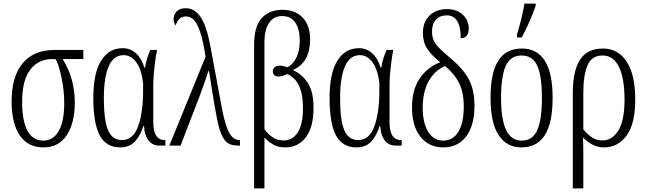

<svg xmlns="http://www.w3.org/2000/svg" viewBox="-20 -816 3623 1076"><path d="M45 -248Q45 -387 107 -461.5Q169 -536 285 -536H447V-485H331Q399 -378 399 -242Q399 -126 354 -58Q309 10 223 10Q137 10 91 -57Q45 -124 45 -248ZM340 -239Q340 -309 324 -384.5Q308 -460 291 -485H273Q195 -485 149.5 -425.5Q104 -366 104 -246Q104 -139 134 -83.5Q164 -28 223 -28Q279 -28 309.5 -82.5Q340 -137 340 -239Z M503 -267Q503 -407 547 -476.5Q591 -546 667 -546Q711 -546 742.5 -517Q774 -488 789 -437H793Q797 -465 805.5 -492Q814 -519 823 -536H860Q853 -503 846 -443.5Q839 -384 839 -342V-132Q839 -31 903 -31H907V0H873Q834 0 811.5 -30Q789 -60 787 -110H784Q765 -52 734.5 -21Q704 10 654 10Q575 10 539 -57Q503 -124 503 -267ZM782 -310V-350Q773 -427 743.5 -467Q714 -507 673 -507Q617 -507 589.5 -445Q562 -383 562 -265Q562 -142 585.5 -86.5Q609 -31 664 -31Q726 -31 754 -108Q782 -185 782 -310Z M1132 -498Q1118 -590 1100.5 -640Q1083 -690 1064 -707Q1045 -724 1022 -724Q999 -724 984.5 -709.5Q970 -695 965 -673Q960 -678 956.5 -688Q953 -698 953 -708Q953 -734 970 -752Q987 -770 1021 -770Q1069 -770 1103 -722.5Q1137 -675 1159 -557L1224 -207Q1243 -108 1266 -69.5Q1289 -31 1321 -31H1325V0H1317Q1269 0 1246.5 -22.5Q1224 -45 1208 -99Q1196 -143 1178.5 -247.5Q1161 -352 1151 -419H1148Q1134 -373 1099 -278L992 0H929Z M1404 -563Q1404 -669 1447 -715Q1490 -761 1563 -761Q1635 -761 1676.5 -717Q1718 -673 1718 -596Q1718 -467 1624 -425V-422Q1677 -397 1707 -348Q1737 -299 1737 -212Q1737 -103 1694 -46.5Q1651 10 1578 10Q1540 10 1513.5 -4.5Q1487 -19 1462 -45V240H1404ZM1678 -213Q1678 -288 1655.5 -335.5Q1633 -383 1590 -401Q1560 -387 1539 -387Q1526 -387 1517.5 -394.5Q1509 -402 1509 -415Q1509 -431 1519.5 -439.5Q1530 -448 1548 -448Q1566 -448 1589 -439Q1621 -453 1640.5 -492Q1660 -531 1660 -589Q1660 -652 1635 -689Q1610 -726 1562 -726Q1513 -726 1487.5 -687Q1462 -648 1462 -581V-91Q1487 -60 1511.5 -44.5Q1536 -29 1569 -29Q1620 -29 1649 -74.5Q1678 -120 1678 -213Z M1827 -267Q1827 -407 1871 -476.5Q1915 -546 1991 -546Q2035 -546 2066.5 -517Q2098 -488 2113 -437H2117Q2121 -465 2129.5 -492Q2138 -519 2147 -536H2184Q2177 -503 2170 -443.5Q2163 -384 2163 -342V-132Q2163 -31 2227 -31H2231V0H2197Q2158 0 2135.5 -30Q2113 -60 2111 -110H2108Q2089 -52 2058.5 -21Q2028 10 1978 10Q1899 10 1863 -57Q1827 -124 1827 -267ZM2106 -310V-350Q2097 -427 2067.5 -467Q2038 -507 1997 -507Q1941 -507 1913.5 -445Q1886 -383 1886 -265Q1886 -142 1909.5 -86.5Q1933 -31 1988 -31Q2050 -31 2078 -108Q2106 -185 2106 -310Z M2289 -214Q2289 -312 2331.5 -375.5Q2374 -439 2447 -467Q2398 -506 2374 -543Q2350 -580 2350 -631Q2350 -694 2388 -729.5Q2426 -765 2485 -765Q2525 -765 2552.5 -749Q2580 -733 2593.5 -708.5Q2607 -684 2607 -658Q2607 -602 2562 -602Q2562 -730 2483 -730Q2446 -730 2423.5 -706Q2401 -682 2401 -639Q2401 -597 2422.5 -568.5Q2444 -540 2499 -495Q2572 -435 2605.5 -375Q2639 -315 2639 -223Q2639 -113 2592.5 -51.5Q2546 10 2464 10Q2384 10 2336.5 -49.5Q2289 -109 2289 -214ZM2579 -217Q2579 -298 2553 -350Q2527 -402 2474 -446Q2416 -421 2382.5 -361.5Q2349 -302 2349 -211Q2349 -127 2379.5 -77.5Q2410 -28 2464 -28Q2519 -28 2549 -78Q2579 -128 2579 -217Z M2729 -268Q2729 -408 2772.5 -476Q2816 -544 2905 -544Q2990 -544 3033.5 -475Q3077 -406 3077 -268Q3077 -126 3033 -58Q2989 10 2902 10Q2819 10 2774 -59.5Q2729 -129 2729 -268ZM3017 -268Q3017 -390 2991 -447.5Q2965 -505 2903 -505Q2841 -505 2814.5 -447Q2788 -389 2788 -268Q2788 -148 2816 -88Q2844 -28 2904 -28Q2965 -28 2991 -87Q3017 -146 3017 -268ZM2877 -621Q2909 -730 2919 -796H2982V-784Q2952 -696 2904 -606H2877Z M3190 -293Q3190 -419 3230.5 -481.5Q3271 -544 3359 -544Q3444 -544 3492 -470.5Q3540 -397 3540 -258Q3540 -122 3491.5 -56Q3443 10 3364 10Q3301 10 3247 -46Q3249 -10 3249 49V240H3190ZM3480 -257Q3480 -376 3449 -440.5Q3418 -505 3357 -505Q3297 -505 3273 -451Q3249 -397 3249 -293V-91Q3277 -58 3301 -43.5Q3325 -29 3357 -29Q3410 -29 3445 -84Q3480 -139 3480 -257Z"/></svg>

Font: Noto Serif CondLight
Style: Regular
Weight: 300
Width: 3
Designer: Monotype Design Team
Foundry: Monotype Imaging Inc.
Version: Version 1.001